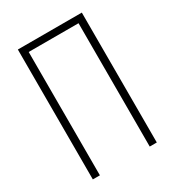

<svg xmlns="http://www.w3.org/2000/svg" viewBox="-178 -838 855 941"><g transform="rotate(-30 250.0 -367.5)"><path d="M69 0V-735H431V0H391V-698H109V0Z"/></g></svg>

Font: Zed Sans Extralight
Style: Regular
Weight: 200
Designer: Belleve Invis
Foundry: Belleve Invis
Version: Version 1.0.0; ttfautohint (v1.8.4)